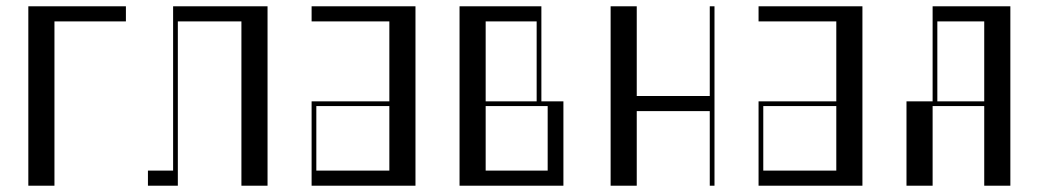

<svg xmlns="http://www.w3.org/2000/svg" viewBox="-20 -590 3300 610"><path d="M70 0V-570H380V-522H153V0Z M830 0H747V-522H545V0H450V-48H530V-570H830Z M970 -268H1217V-522H970V-570H1300V0H970ZM1217 -48V-253H985V-48Z M1440 -570H1700V-268H1770V0H1440ZM1720 -48V-253H1523V-48ZM1685 -268V-522H1523V-268Z M1920 0V-570H2003V-285H2235V-570H2250V0H2235V-237H2003V0Z M2390 -268H2637V-522H2390V-570H2720V0H2390ZM2637 -48V-253H2405V-48Z M3107 0V-253H2943V0H2860V-268H2943V-570H3190V0ZM3107 -268V-522H2958V-268Z"/></svg>

Font: Facade Sud
Style: Regular
Weight: 100
Designer: Éléonore Fines
Foundry: Velvetyne Type Foundry
Version: Version 1.001;Glyphs 3.2 (3202)